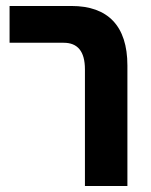

<svg xmlns="http://www.w3.org/2000/svg" viewBox="-20 -622 505 642"><path d="M264 0H406V-403C406 -536 340 -602 219 -602H12V-479H193C239 -479 264 -451 264 -390Z"/></svg>

Font: Noto Sans Hebrew Condensed
Style: Bold
Weight: 700
Width: 3
Designer: Monotype Design Team
Foundry: Monotype Imaging Inc.
Version: Version 2.004